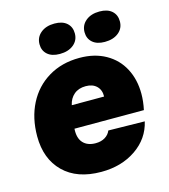

<svg xmlns="http://www.w3.org/2000/svg" viewBox="-112 -836 822 935"><g transform="rotate(-15 298.5 -368.5)"><path d="M26 -238Q26 -330 62.5 -401.5Q99 -473 166.5 -513.5Q234 -554 323 -554Q399 -554 455 -522.5Q511 -491 540.5 -435Q570 -379 570 -307Q570 -269 561 -227H211Q208 -180 230 -156Q252 -132 293 -132Q321 -132 340.5 -144Q360 -156 368 -176L551 -173Q532 -90 459 -40Q386 10 284 10Q162 10 94 -57Q26 -124 26 -238ZM391 -341Q392 -374 372 -393.5Q352 -413 317 -413Q281 -413 258 -393.5Q235 -374 228 -341ZM380 -668Q380 -703 406.5 -725Q433 -747 476 -747Q516 -747 538 -727.5Q560 -708 560 -675Q560 -640 533.5 -618.5Q507 -597 464 -597Q424 -597 402 -616.5Q380 -636 380 -668ZM153 -668Q153 -703 179.5 -725Q206 -747 249 -747Q289 -747 311 -727.5Q333 -708 333 -675Q333 -640 306.5 -618.5Q280 -597 237 -597Q197 -597 175 -616.5Q153 -636 153 -668Z"/></g></svg>

Font: Mona Sans Black
Style: Italic
Weight: 900
Italic angle: -11.7°
Designer: Deni Anggara
Foundry: GitHub
Version: Version 2.000